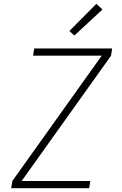

<svg xmlns="http://www.w3.org/2000/svg" viewBox="-20 -990 640 1010"><path d="M39 0 45 -38 515 -697H154L160 -735H570L564 -697L94 -38H455L449 0ZM371 -803 345 -827 487 -970 519 -940Z"/></svg>

Font: Iosevka XLt Ex Obl
Style: Regular
Weight: 200
Width: 7
Italic angle: -9°
Monospace: yes
Designer: Belleve Invis
Foundry: Belleve Invis
Version: Version 32.5.0; ttfautohint (v1.8.4)